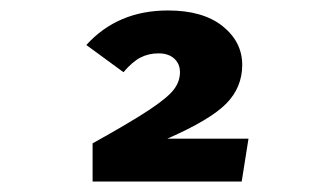

<svg xmlns="http://www.w3.org/2000/svg" viewBox="-20 -662 640 367"><path d="M300 -397H455L442 -315H157V-388Q229 -428 264.5 -451.5Q300 -475 312 -490.5Q324 -506 324 -524Q324 -540 313 -550Q302 -560 283 -560Q264 -560 248.5 -552Q233 -544 216 -524L145 -576Q205 -642 301 -642Q368 -642 405.5 -612Q443 -582 443 -538Q443 -495 412.5 -464Q382 -433 300 -397Z"/></svg>

Font: Fira Mono
Style: Bold
Weight: 700
Monospace: yes
Designer: Carrois Corporate & Edenspiekermann AG
Foundry: Carrois Corporate GbR & Edenspiekermann AG
Version: Version 3.206